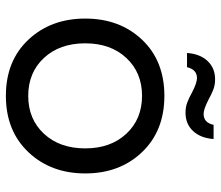

<svg xmlns="http://www.w3.org/2000/svg" viewBox="-68 -654 733 636"><g transform="rotate(90 298.0 -336.5)"><path d="M298 -64Q375 -64 423.5 -116Q472 -168 472 -253Q472 -337 423.5 -389Q375 -441 298 -441Q221 -441 172.5 -389Q124 -337 124 -253Q124 -168 172.5 -116Q221 -64 298 -64ZM298 10Q182 10 112 -64.5Q42 -139 42 -253Q42 -367 112 -441Q182 -515 298 -515Q414 -515 484.5 -441Q555 -367 555 -253Q555 -139 484.5 -64.5Q414 10 298 10ZM354 -585Q335 -585 319.5 -591Q304 -597 286 -607Q255 -623 239 -623Q211 -623 203 -590H156Q159 -633 182.5 -658Q206 -683 243 -683Q262 -683 277.5 -677Q293 -671 311 -661Q342 -645 358 -645Q387 -645 394 -678H441Q438 -635 414.5 -610Q391 -585 354 -585Z"/></g></svg>

Font: YamahaIndonesia935. App
Style: Regular
Weight: 400
Designer: Dalton Maag Ltd
Foundry: Dalton Maag Ltd
Version: Version 1.002; January 01, 2024; Regular/Italic